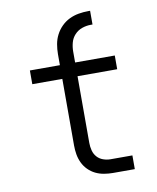

<svg xmlns="http://www.w3.org/2000/svg" viewBox="-84 -817 719 882"><g transform="rotate(-10 275.0 -376.0)"><path d="M473 0H371Q351 0 330 -3.5Q309 -7 290.5 -16Q272 -25 257 -40Q242 -55 233 -74Q224 -93 220.5 -113.5Q217 -134 217 -155V-466H77V-530H217V-581Q217 -604 221 -627Q225 -650 235.5 -670.5Q246 -691 262.5 -707.5Q279 -724 299.5 -734Q320 -744 343 -748Q366 -752 389 -752H397V-688H389Q368 -688 348 -681Q328 -674 313.5 -658.5Q299 -643 293.5 -622.5Q288 -602 288 -581V-530H473V-466H288V-155Q288 -137 292.5 -119.5Q297 -102 308.5 -89Q320 -76 337 -70Q354 -64 371 -64H473Z"/></g></svg>

Font: Lode Term
Style: Regular
Weight: 400
Monospace: yes
Designer: Belleve Invis
Foundry: Belleve Invis
Version: Version 29.2.0